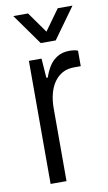

<svg xmlns="http://www.w3.org/2000/svg" viewBox="-84 -766 454 808"><g transform="rotate(-10 143.0 -361.5)"><path d="M65 0V-526H119L125 -443H131Q140 -470 153.5 -491Q167 -512 188.5 -525Q210 -538 240 -538Q251 -538 261 -536.5Q271 -535 276 -532V-466H247Q219 -466 198 -454.5Q177 -443 162.5 -422.5Q148 -402 140.5 -373.5Q133 -345 133 -310V0ZM33 -723H96L177 -609H141L223 -723H286L191 -591H127Z"/></g></svg>

Font: Archivo SemiCondensed Light
Style: Regular
Weight: 300
Width: 4
Designer: Hector Gatti
Foundry: Omnibus-Type
Version: Version 2.001